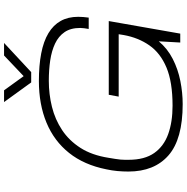

<svg xmlns="http://www.w3.org/2000/svg" viewBox="-7 -903 922 948"><g transform="rotate(-90 454.0 -429.0)"><path d="M414 12Q241 12 161 -58Q81 -128 81 -256Q81 -283 83.5 -310.5Q86 -338 92 -365Q114 -475 173 -549Q232 -623 322.5 -660.5Q413 -698 528 -698Q605 -698 664.5 -686.5Q724 -675 764 -651Q804 -627 824.5 -590.5Q845 -554 845 -504Q845 -492 844 -479Q843 -466 841 -452H785Q787 -463 788.5 -474Q790 -485 790 -494Q790 -541 769.5 -571Q749 -601 713 -618Q677 -635 630 -642Q583 -649 529 -649Q463 -649 400.5 -633.5Q338 -618 286 -583.5Q234 -549 198 -493Q162 -437 149 -355Q146 -336 143.5 -321.5Q141 -307 140 -295Q139 -283 139 -273.5Q139 -264 139 -255Q139 -176 172.5 -128.5Q206 -81 266 -59.5Q326 -38 406 -38Q523 -38 594.5 -68Q666 -98 704 -152.5Q742 -207 755 -279L759 -304H451L460 -353H824L762 0H718L724 -106Q688 -63 637 -37Q586 -11 528 0.5Q470 12 414 12ZM716 -870 572 -736H521L424 -870H482L563 -758H536L654 -870Z"/></g></svg>

Font: Archivo SemiExpanded Thin
Style: Italic
Weight: 250
Width: 6
Italic angle: -10°
Designer: Hector Gatti
Foundry: Omnibus-Type
Version: Version 2.001